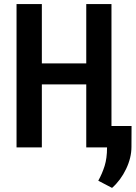

<svg xmlns="http://www.w3.org/2000/svg" viewBox="-20 -731 672 952"><path d="M532.7 0V-710.9H407.7V-416.5H187.5V-710.9H62V0H187.5V-312.5H407.7V0ZM631.8 -2.9 632.3 -106.4H510.7V2Q510.7 53.2 498.8 91.6Q486.8 129.9 467.3 165L535.6 200.7Q578.6 162.6 605.2 106.9Q631.8 51.3 631.8 -2.9Z"/></svg>

Font: Roboto Mono SemiBold
Style: Regular
Weight: 600
Monospace: yes
Designer: Google
Version: Version 3.000